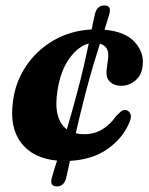

<svg xmlns="http://www.w3.org/2000/svg" viewBox="-20 -574 533 688"><path d="M287 -242.5Q276 -200 267.2 -163.5Q258.5 -127 251.5 -96.5Q265 -93 281 -93Q317.5 -93 346.2 -110.2Q375 -127.5 396 -158Q405.5 -166.5 412 -173.2Q418.5 -180 429 -180Q439.5 -179.5 446.2 -168Q453 -156.5 444 -136Q420.5 -79 366 -40.5Q311.5 -2 230.5 2.5Q226.5 22 223 37.8Q219.5 53.5 216.5 66Q208.5 94 183.5 94Q157.5 94 165.5 63.5Q168.5 51.5 173.5 36Q178.5 20.5 184.5 1.5Q98.5 -6.5 56 -61.8Q13.5 -117 26.5 -210.5Q35 -280 73.2 -337Q111.5 -394 172 -429.2Q232.5 -464.5 308.5 -468.5Q312 -486.5 315 -501Q318 -515.5 321 -526.5Q328.5 -554.5 354.5 -554.5Q380 -554.5 372 -524.5Q369 -513.5 364.5 -499.2Q360 -485 354.5 -467.5Q428 -461 462 -424Q496 -387 491.5 -342.5Q489 -306 466 -286.2Q443 -266.5 414 -266.5Q389 -266.5 373.5 -281.5Q358 -296.5 362.5 -327.5L367 -362Q374 -407 338 -417.5Q327 -383.5 314.2 -340.2Q301.5 -297 287 -242.5ZM186 -249.5Q177.5 -196.5 186.8 -162Q196 -127.5 219.5 -110.5Q228 -139 237.2 -171.8Q246.5 -204.5 256.5 -242.5Q271 -297 281 -340.5Q291 -384 298 -418Q260.5 -408.5 228.8 -364.8Q197 -321 186 -249.5Z"/></svg>

Font: Fraunces 72pt S050
Style: Bold Italic
Weight: 700
Italic angle: -16°
Version: Version 1.000; ttfautohint (v1.8.3)